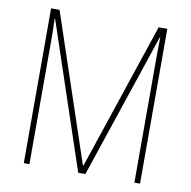

<svg xmlns="http://www.w3.org/2000/svg" viewBox="-80 -859 868 872"><g transform="rotate(10 354.0 -423.0)"><path d="M337 -66H370L595 -736H597C596 -684 596 -661 596 -649V-66H622V-780H582L355 -103H352L125 -780H86V-66H112V-650C112 -665 112 -685 110 -737H112Z"/></g></svg>

Font: Noto Sans Malayalam UI Condensed Thin
Style: Regular
Weight: 100
Width: 3
Designer: Jelle Bosma - Monotype Design Team
Foundry: Monotype Imaging Inc.
Version: Version 2.104